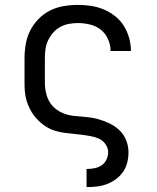

<svg xmlns="http://www.w3.org/2000/svg" viewBox="-20 -548 640 783"><path d="M333 215V141H334Q350 141 365.5 138Q381 135 394 126.5Q407 118 414 103Q421 88 421 73Q421 55 410 39.5Q399 24 382.5 17Q366 10 348.5 7Q331 4 313 1.5Q295 -1 277 -2.5Q259 -4 241.5 -6.5Q224 -9 206.5 -14Q189 -19 173.5 -28Q158 -37 144.5 -49Q131 -61 120 -75Q109 -89 101 -105.5Q93 -122 88 -139Q83 -156 81.5 -174Q80 -192 80 -210V-310Q80 -339 85 -368Q90 -397 103 -423Q116 -449 137 -470.5Q158 -492 184 -505Q210 -518 239 -523Q268 -528 298 -528Q325 -528 351.5 -524Q378 -520 403 -509.5Q428 -499 449.5 -482Q471 -465 485 -442.5Q499 -420 506.5 -393.5Q514 -367 514 -340H431Q431 -365 420.5 -388.5Q410 -412 391 -427Q372 -442 347 -448Q322 -454 298 -454Q279 -454 260.5 -450.5Q242 -447 225.5 -438Q209 -429 196.5 -414.5Q184 -400 176 -383Q168 -366 165.5 -347.5Q163 -329 163 -310V-210Q163 -185 170 -160.5Q177 -136 193 -117.5Q209 -99 232.5 -88.5Q256 -78 280.5 -75.5Q305 -73 330 -71Q355 -69 379 -62.5Q403 -56 426 -45Q449 -34 467 -17Q485 0 494.5 24Q504 48 504 73Q504 94 499 114.5Q494 135 482 152.5Q470 170 453 182.5Q436 195 416.5 202.5Q397 210 376 212.5Q355 215 334 215Z"/></svg>

Font: Nova
Style: Regular
Weight: 400
Monospace: yes
Designer: Belleve Invis
Foundry: Belleve Invis
Version: Version 24.1.4; ttfautohint (v1.8.4)